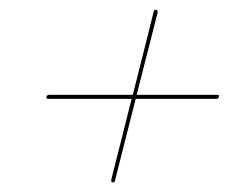

<svg xmlns="http://www.w3.org/2000/svg" viewBox="-20 -545 495 399"><path d="M213.5 -166Q210 -167 211.5 -172.5L253.5 -339.5H80.5Q75.5 -339.5 76.5 -344Q77.5 -348 83 -348H256L299.5 -521Q300.5 -525.5 304.5 -524.5Q308.5 -523.5 307.5 -518.5L264 -348H431.5Q436 -348 435 -344Q434 -339.5 429 -339.5H262L219 -170Q218 -165 213.5 -166Z"/></svg>

Font: Fraunces 144pt SemiBold
Style: Italic
Weight: 600
Italic angle: -16°
Version: Version 1.000;[0bf87f6ff]